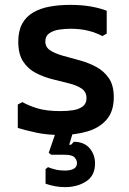

<svg xmlns="http://www.w3.org/2000/svg" viewBox="-20 -542 530 788"><path d="M418 -498V-404L400 -394Q374 -408 341.5 -416Q309 -424 269 -424Q247 -424 223 -420.5Q199 -417 182.5 -405.5Q166 -394 166 -372Q166 -348 186.5 -335Q207 -322 239 -313Q271 -304 306.5 -294.5Q342 -285 374 -268Q406 -251 426.5 -221.5Q447 -192 447 -143Q447 -85 417.5 -51Q388 -17 338.5 -2.5Q289 12 229 12Q174 12 129.5 2.5Q85 -7 53 -17V-113L72 -123Q96 -109 133 -97.5Q170 -86 229 -86Q258 -86 281.5 -90Q305 -94 320 -105.5Q335 -117 335 -139Q335 -165 315 -178.5Q295 -192 262.5 -200Q230 -208 194.5 -217Q159 -226 127 -242.5Q95 -259 75 -289.5Q55 -320 55 -371Q55 -415 71 -444.5Q87 -474 116.5 -491Q146 -508 184.5 -515Q223 -522 268 -522Q315 -522 352 -515.5Q389 -509 418 -498ZM247 226Q207 226 167 212V152L177 144Q189 149 206.5 153.5Q224 158 245 158Q270 158 283 150.5Q296 143 296 127Q296 116 286.5 104.5Q277 93 243 93H190L180 85L220 -31H285V-17L264 52H272L283 40Q325 40 347.5 66Q370 92 370 129Q370 179 333.5 202.5Q297 226 247 226Z"/></svg>

Font: AR One Sans SemiBold
Style: Regular
Weight: 600
Designer: Niteesh Yadav
Foundry: Niteesh Yadav
Version: Version 1.001;gftools[0.9.33]